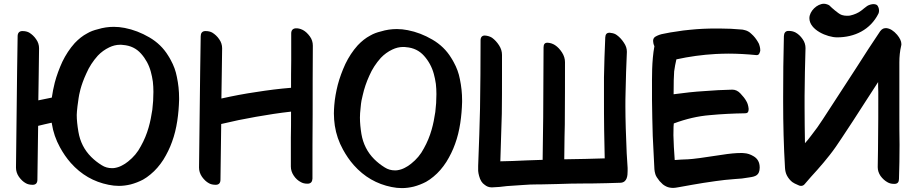

<svg xmlns="http://www.w3.org/2000/svg" viewBox="-20 -970 4848 1015"><path d="M80.1 -35.2C90.8 -20.5 102.5 -8.8 117.2 -1C126 3.9 137.7 6.8 150.4 6.8H155.3C169.9 5.9 177.7 -2.9 177.7 -20.5C178.7 -71.3 179.7 -166 181.6 -304.7C206.1 -310.5 229.5 -316.4 252.9 -321.3C253.9 -320.3 253.9 -318.4 253.9 -317.4C260.7 -272.5 275.4 -230.5 296.9 -191.4C313.5 -161.1 332 -133.8 354.5 -108.4C409.2 -46.9 475.6 -8.8 553.7 6.8C572.3 10.7 590.8 12.7 608.4 12.7C629.9 12.7 650.4 9.8 670.9 4.9C693.4 -1 715.8 -9.8 736.3 -20.5C750 -28.3 762.7 -37.1 775.4 -47.9C801.8 -69.3 824.2 -95.7 843.8 -126C862.3 -156.2 877.9 -187.5 889.6 -220.7C902.3 -254.9 911.1 -292 917 -330.1C922.9 -368.2 925.8 -406.2 926.8 -442.4V-451.2C926.8 -489.3 922.9 -526.4 915 -563.5C909.2 -594.7 898.4 -624 882.8 -652.3C878.9 -660.2 874 -668 869.1 -675.8C844.7 -715.8 811.5 -748 769.5 -772.5C727.5 -796.9 684.6 -813.5 639.6 -822.3C620.1 -826.2 600.6 -828.1 582 -828.1C553.7 -828.1 525.4 -824.2 497.1 -815.4C476.6 -810.5 458 -803.7 441.4 -793.9C417 -781.2 395.5 -763.7 375 -742.2C348.6 -712.9 327.1 -679.7 309.6 -643.6C293 -607.4 279.3 -570.3 269.5 -533.2C262.7 -506.8 257.8 -480.5 253.9 -454.1C230.5 -449.2 207 -444.3 182.6 -439.5C183.6 -487.3 183.6 -531.2 184.6 -572.3C185.5 -613.3 185.5 -661.1 186.5 -714.8C186.5 -731.4 181.6 -748 170.9 -762.7C161.1 -777.3 148.4 -789.1 133.8 -797.9C125 -802.7 113.3 -805.7 100.6 -805.7H95.7C81.1 -804.7 73.2 -794.9 73.2 -778.3C71.3 -651.4 69.3 -531.2 68.4 -417C67.4 -302.7 65.4 -192.4 64.5 -84C64.5 -67.4 69.3 -50.8 80.1 -35.2ZM517.6 -96.7C497.1 -109.4 478.5 -124 461.9 -140.6C425.8 -176.8 403.3 -220.7 394.5 -273.4C388.7 -307.6 385.7 -336.9 385.7 -362.3C385.7 -379.9 392.6 -436.5 395.5 -451.2C398.4 -469.7 405.3 -514.6 436.5 -582C451.2 -616.2 471.7 -647.5 497.1 -675.8C514.6 -694.3 535.2 -709 557.6 -719.7C576.2 -728.5 594.7 -733.4 615.2 -733.4C620.1 -733.4 625 -733.4 629.9 -732.4C669.9 -729.5 701.2 -713.9 725.6 -686.5C750 -659.2 767.6 -627 777.3 -590.8C782.2 -574.2 785.2 -556.6 788.1 -538.1C790 -520.5 791 -502.9 791 -484.4C791 -452.1 789.1 -420.9 785.2 -389.6C780.3 -357.4 774.4 -326.2 765.6 -295.9C755.9 -261.7 742.2 -228.5 724.6 -197.3C708 -165 685.5 -138.7 657.2 -116.2C646.5 -107.4 635.7 -100.6 624 -94.7C611.3 -87.9 598.6 -84 585.9 -82C581.1 -81.1 576.2 -81.1 571.3 -81.1C552.7 -81.1 534.2 -85.9 517.6 -96.7Z M1047.9 -35.2C1058.6 -20.5 1070.3 -8.8 1085 -1C1093.8 3.9 1105.5 6.8 1118.2 6.8H1123C1137.7 5.9 1145.5 -2.9 1145.5 -20.5C1146.5 -71.3 1146.5 -122.1 1147.5 -171.9C1148.4 -222.7 1148.4 -270.5 1149.4 -314.5C1210 -329.1 1271.5 -341.8 1333 -352.5C1394.5 -363.3 1456.1 -373 1518.6 -379.9C1518.6 -328.1 1518.6 -282.2 1517.6 -244.1V-89.8C1517.6 -73.2 1522.5 -56.6 1533.2 -41C1543 -26.4 1555.7 -14.6 1571.3 -6.8C1580.1 -2 1590.8 1 1603.5 1H1608.4C1623 0 1630.9 -8.8 1631.8 -25.4C1631.8 -145.5 1631.8 -259.8 1632.8 -367.2C1632.8 -487.3 1632.8 -608.4 1633.8 -728.5C1633.8 -746.1 1628.9 -762.7 1618.2 -777.3C1607.4 -792 1595.7 -803.7 1581.1 -811.5C1565.4 -819.3 1554.7 -820.3 1546.9 -820.3H1542C1527.3 -818.4 1519.5 -809.6 1519.5 -793V-649.4C1518.6 -601.6 1518.6 -553.7 1518.6 -505.9C1457 -501 1395.5 -493.2 1334 -483.4C1272.5 -474.6 1211.9 -462.9 1150.4 -449.2L1152.3 -572.3C1153.3 -613.3 1153.3 -661.1 1154.3 -714.8C1154.3 -731.4 1149.4 -748 1138.7 -762.7C1128.9 -777.3 1116.2 -789.1 1101.6 -797.9C1092.8 -802.7 1081.1 -805.7 1068.4 -805.7H1063.5C1048.8 -804.7 1041 -794.9 1041 -778.3C1039.1 -651.4 1037.1 -531.2 1036.1 -417C1035.2 -302.7 1033.2 -192.4 1032.2 -84C1032.2 -67.4 1037.1 -50.8 1047.9 -35.2Z M2049.8 18.6C2068.4 22.5 2086.9 24.4 2104.5 24.4C2126 24.4 2146.5 21.5 2167 16.6C2189.5 10.7 2211.9 2 2232.4 -8.8C2246.1 -16.6 2258.8 -25.4 2271.5 -36.1C2297.9 -57.6 2320.3 -84 2339.8 -114.3C2358.4 -144.5 2374 -175.8 2385.7 -209C2398.4 -243.2 2407.2 -280.3 2413.1 -318.4C2418.9 -356.4 2421.9 -394.5 2422.9 -430.7V-439.5C2422.9 -477.5 2418.9 -514.6 2411.1 -551.8C2405.3 -583 2394.5 -612.3 2378.9 -640.6C2375 -648.4 2370.1 -656.2 2365.2 -664.1C2340.8 -704.1 2307.6 -736.3 2265.6 -760.7C2223.6 -785.2 2180.7 -801.8 2135.7 -810.5C2116.2 -814.5 2096.7 -816.4 2078.1 -816.4C2049.8 -816.4 2021.5 -812.5 1993.2 -803.7C1972.7 -798.8 1954.1 -792 1937.5 -782.2C1913.1 -769.5 1891.6 -752 1871.1 -730.5C1844.7 -701.2 1823.2 -668 1805.7 -631.8C1789.1 -595.7 1775.4 -558.6 1765.6 -521.5C1756.8 -486.3 1750 -450.2 1747.1 -413.1C1746.1 -398.4 1745.1 -384.8 1745.1 -370.1C1745.1 -347.7 1747.1 -326.2 1750 -305.7C1756.8 -260.7 1771.5 -218.8 1793 -179.7C1809.6 -149.4 1828.1 -122.1 1850.6 -96.7C1905.3 -35.2 1971.7 2.9 2049.8 18.6ZM2013.7 -85C1993.2 -97.7 1974.6 -112.3 1958 -128.9C1921.9 -165 1899.4 -210 1890.6 -261.7C1885.7 -292 1882.8 -321.3 1882.8 -348.6C1882.8 -361.3 1883.8 -379.9 1886.7 -404.3C1888.7 -428.7 1892.6 -449.2 1897.5 -466.8C1905.3 -502 1917 -536.1 1932.6 -570.3C1947.3 -604.5 1967.8 -635.7 1993.2 -664.1C2010.7 -682.6 2031.2 -697.3 2053.7 -708C2072.3 -716.8 2090.8 -721.7 2111.3 -721.7C2116.2 -721.7 2121.1 -721.7 2126 -720.7C2166 -717.8 2197.3 -702.1 2221.7 -674.8C2246.1 -647.5 2263.7 -615.2 2273.4 -579.1C2278.3 -562.5 2281.2 -544.9 2284.2 -526.4C2286.1 -508.8 2287.1 -491.2 2287.1 -472.7C2287.1 -440.4 2285.2 -409.2 2281.2 -377.9C2276.4 -345.7 2270.5 -314.5 2261.7 -284.2C2252 -250 2238.3 -216.8 2220.7 -185.5C2204.1 -153.3 2181.6 -127 2153.3 -104.5C2142.6 -95.7 2131.8 -88.9 2120.1 -83C2107.4 -76.2 2094.7 -72.3 2082 -70.3C2077.1 -69.3 2072.3 -69.3 2067.4 -69.3C2048.8 -69.3 2030.3 -74.2 2013.7 -85Z M2512.7 -40C2518.6 -17.6 2528.3 -2 2542 6.8C2552.7 15.6 2564.5 20.5 2579.1 20.5H2582C2607.4 19.5 2633.8 17.6 2660.2 13.7C2690.4 11.7 2718.8 9.8 2747.1 7.8C2770.5 5.9 2793.9 4.9 2818.4 4.9H2835.9C2866.2 3.9 2895.5 3.9 2924.8 2.9C2975.6 1 3023.4 0 3068.4 0H3101.6C3161.1 -1 3214.8 -2 3261.7 -3.9C3295.9 -6.8 3297.9 -42 3297.9 -66.4V-82C3296.9 -90.8 3295.9 -116.2 3293 -160.2C3289.1 -246.1 3286.1 -342.8 3286.1 -406.2C3286.1 -431.6 3286.1 -457 3287.1 -483.4C3288.1 -553.7 3291 -624 3293.9 -694.3V-697.3C3293.9 -712.9 3289.1 -728.5 3278.3 -744.1C3267.6 -760.7 3254.9 -774.4 3241.2 -784.2C3232.4 -791 3221.7 -794.9 3209 -795.9C3206.1 -796.9 3204.1 -796.9 3202.1 -796.9C3187.5 -796.9 3180.7 -789.1 3179.7 -772.5C3176.8 -701.2 3173.8 -630.9 3172.9 -561.5V-451.2C3172.9 -398.4 3172.9 -342.8 3173.8 -283.2C3174.8 -223.6 3175.8 -172.9 3176.8 -132.8C3145.5 -131.8 3111.3 -130.9 3074.2 -129.9C3037.1 -128.9 3000 -128.9 2962.9 -127.9C2963.9 -224.6 2964.8 -285.2 2965.8 -311.5C2966.8 -434.6 2966.8 -544.9 2966.8 -641.6C2966.8 -658.2 2961.9 -675.8 2951.2 -692.4C2940.4 -709 2928.7 -721.7 2914.1 -731.4C2903.3 -738.3 2890.6 -743.2 2876 -744.1H2873C2860.4 -744.1 2853.5 -736.3 2853.5 -719.7C2852.5 -609.4 2852.5 -486.3 2851.6 -349.6C2850.6 -310.5 2849.6 -235.4 2848.6 -125L2763.7 -122.1C2711.9 -119.1 2665 -118.2 2625 -117.2C2627.9 -220.7 2630.9 -304.7 2632.8 -369.1C2633.8 -438.5 2633.8 -506.8 2633.8 -576.2V-679.7C2633.8 -697.3 2628.9 -713.9 2618.2 -730.5C2607.4 -747.1 2595.7 -759.8 2581.1 -770.5C2570.3 -777.3 2557.6 -781.2 2543 -782.2C2528.3 -782.2 2520.5 -773.4 2520.5 -756.8C2520.5 -635.7 2519.5 -515.6 2517.6 -395.5C2515.6 -314.5 2512.7 -212.9 2507.8 -92.8C2507.8 -85 2507.8 -74.2 2507.8 -66.4C2508.8 -57.6 2509.8 -49.8 2512.7 -40Z M3519.5 21.5C3525.4 22.5 3531.2 23.4 3538.1 23.4C3553.7 23.4 3570.3 18.6 3639.6 6.8C3675.8 0 3716.8 -5.9 3763.7 -12.7C3794.9 -17.6 3828.1 -20.5 3863.3 -23.4C3888.7 -24.4 3915 -27.3 3941.4 -32.2C3975.6 -37.1 3995.1 -43.9 3996.1 -83V-85C3996.1 -111.3 3985.4 -131.8 3962.9 -144.5C3946.3 -154.3 3930.7 -159.2 3915 -160.2C3909.2 -161.1 3902.3 -161.1 3895.5 -161.1C3871.1 -161.1 3836.9 -158.2 3794.9 -151.4C3701.2 -136.7 3641.6 -128.9 3617.2 -127.9C3591.8 -127 3568.4 -126 3546.9 -124C3543 -172.9 3541 -216.8 3540 -254.9C3540 -293 3541 -314.5 3542 -317.4C3607.4 -341.8 3670.9 -356.4 3732.4 -361.3C3793.9 -367.2 3856.4 -370.1 3918 -371.1H3919.9C3931.6 -371.1 3937.5 -377.9 3937.5 -390.6V-396.5C3935.5 -413.1 3931.6 -425.8 3924.8 -436.5C3918 -449.2 3907.2 -461.9 3894.5 -475.6C3881.8 -489.3 3867.2 -496.1 3851.6 -496.1C3800.8 -495.1 3751 -492.2 3701.2 -488.3C3651.4 -485.4 3598.6 -479.5 3541 -471.7C3541 -530.3 3542 -570.3 3543.9 -592.8C3546.9 -614.3 3550.8 -635.7 3555.7 -656.2C3623 -670.9 3692.4 -680.7 3763.7 -684.6C3786.1 -685.5 3807.6 -686.5 3830.1 -686.5C3878.9 -686.5 3928.7 -683.6 3978.5 -678.7H3980.5C3985.4 -678.7 3990.2 -680.7 3993.2 -685.5C3996.1 -691.4 3998 -696.3 3999 -701.2V-706.1C3999 -711.9 3998 -718.8 3996.1 -725.6C3994.1 -734.4 3991.2 -742.2 3986.3 -749C3977.5 -763.7 3966.8 -778.3 3952.1 -791C3941.4 -801.8 3928.7 -808.6 3914.1 -811.5C3911.1 -812.5 3908.2 -812.5 3905.3 -813.5C3864.3 -817.4 3823.2 -819.3 3783.2 -819.3H3765.6C3718.8 -819.3 3672.9 -817.4 3627 -812.5C3603.5 -810.5 3581.1 -807.6 3558.6 -803.7C3536.1 -800.8 3512.7 -796.9 3490.2 -792C3471.7 -789.1 3456.1 -783.2 3443.4 -775.4C3436.5 -770.5 3432.6 -763.7 3432.6 -753.9C3432.6 -746.1 3434.6 -736.3 3439.5 -725.6C3424.8 -646.5 3426.8 -557.6 3426.8 -498V-439.5C3427.7 -377 3428.7 -314.5 3430.7 -252C3433.6 -189.5 3436.5 -130.9 3439.5 -75.2C3440.4 -67.4 3441.4 -58.6 3444.3 -49.8C3447.3 -39.1 3455.1 -27.3 3466.8 -12.7L3484.4 4.9C3496.1 13.7 3507.8 19.5 3519.5 21.5Z M4168 -7.8C4174.8 -2.9 4185.5 2.9 4200.2 8.8C4205.1 11.7 4210 12.7 4214.8 12.7C4221.7 12.7 4228.5 9.8 4233.4 3.9C4255.9 -22.5 4278.3 -47.9 4300.8 -72.3C4323.2 -97.7 4345.7 -124 4366.2 -150.4C4388.7 -178.7 4409.2 -209 4429.7 -240.2L4490.2 -332C4511.7 -366.2 4533.2 -399.4 4555.7 -433.6C4578.1 -467.8 4599.6 -502 4622.1 -536.1C4622.1 -519.5 4622.1 -502 4623 -485.4V-434.6C4623 -374 4623 -313.5 4622.1 -252C4622.1 -204.1 4621.1 -149.4 4620.1 -88.9V-85.9C4620.1 -70.3 4625 -54.7 4634.8 -40C4645.5 -25.4 4658.2 -13.7 4672.9 -5.9C4681.6 -1 4692.4 2 4705.1 2H4710.9C4725.6 1 4732.4 -7.8 4732.4 -24.4C4734.4 -84 4735.4 -144.5 4735.4 -205.1C4734.4 -252.9 4734.4 -306.6 4734.4 -366.2V-640.6C4734.4 -670.9 4737.3 -700.2 4744.1 -728.5C4745.1 -731.4 4745.1 -734.4 4745.1 -737.3C4745.1 -752 4737.3 -768.6 4722.7 -786.1C4704.1 -807.6 4685.5 -819.3 4666 -821.3H4663.1C4658.2 -821.3 4653.3 -820.3 4648.4 -818.4C4642.6 -815.4 4637.7 -811.5 4632.8 -804.7C4590.8 -742.2 4549.8 -679.7 4509.8 -616.2L4386.7 -426.8C4368.2 -398.4 4348.6 -369.1 4330.1 -339.8C4311.5 -310.5 4291 -282.2 4269.5 -254.9C4264.6 -248 4258.8 -240.2 4252.9 -233.4L4235.4 -212.9C4234.4 -275.4 4233.4 -337.9 4233.4 -401.4V-463.9C4234.4 -547.9 4235.4 -631.8 4238.3 -715.8C4238.3 -732.4 4233.4 -749 4222.7 -763.7C4211.9 -779.3 4199.2 -791 4184.6 -798.8C4174.8 -803.7 4163.1 -806.6 4150.4 -806.6H4146.5C4131.8 -805.7 4125 -795.9 4124 -779.3C4121.1 -671.9 4120.1 -564.5 4120.1 -458V-430.7C4120.1 -314.5 4123 -198.2 4129.9 -82C4130.9 -67.4 4133.8 -53.7 4140.6 -41C4147.5 -28.3 4156.2 -17.6 4168 -7.8ZM4258.8 -874C4258.8 -811.5 4353.5 -772.5 4405.3 -772.5C4498 -772.5 4581.1 -812.5 4624 -898.4C4626 -903.3 4627 -908.2 4627 -913.1C4627 -917 4627 -926.8 4620.1 -938.5C4616.2 -945.3 4608.4 -948.2 4596.7 -948.2C4589.8 -948.2 4575.2 -945.3 4564.5 -938.5C4552.7 -930.7 4543.9 -921.9 4533.2 -914.1C4516.6 -901.4 4496.1 -892.6 4473.6 -887.7C4467.8 -886.7 4461.9 -886.7 4457 -886.7C4448.2 -886.7 4439.5 -887.7 4430.7 -890.6C4418 -894.5 4405.3 -906.2 4393.6 -915C4382.8 -923.8 4373 -932.6 4364.3 -941.4C4359.4 -945.3 4344.7 -950.2 4335.9 -950.2C4299.8 -950.2 4258.8 -911.1 4258.8 -874Z"/></svg>

Font: ChillSide Comic
Style: Regular
Weight: 400
Designer: Koroletov, Abay Emes
Version: Version 1.000